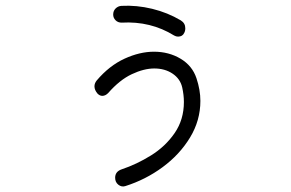

<svg xmlns="http://www.w3.org/2000/svg" viewBox="-20 -640 1040 687"><path d="M603 -513Q519 -565 415 -559Q402 -559 393.5 -567.5Q385 -576 385 -588Q385 -601 393.5 -609.5Q402 -618 414 -619Q469 -622 524.5 -608.5Q580 -595 627 -567Q643 -557 643 -539Q643 -529 639 -522Q633 -509 617 -509Q610 -509 603 -513ZM428 26Q415 30 403.5 21Q392 12 392 -4Q392 -26 415 -34Q469 -52 520.5 -84Q572 -116 605 -164Q638 -212 638 -275Q638 -300 632 -327Q625 -358 597.5 -376.5Q570 -395 532 -395Q495 -395 451.5 -374.5Q408 -354 367 -307Q357 -297 346 -297Q337 -297 329 -305Q318 -318 318 -331Q318 -342 326 -352Q371 -405 425.5 -430Q480 -455 531 -455Q584 -455 626 -430Q668 -405 683 -360Q697 -318 697 -279Q697 -209 660 -148Q623 -87 562 -42Q501 3 428 26Z"/></svg>

Font: Kiwi Maru Light
Style: Regular
Weight: 300
Designer: Hiroki-Chan
Version: Version 1.100